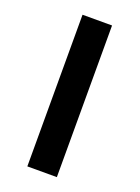

<svg xmlns="http://www.w3.org/2000/svg" viewBox="-111 -597 472 649"><g transform="rotate(20 124.5 -272.5)"><path d="M71.4 0V-545.5H177.6V0Z"/></g></svg>

Font: Inter Zeller Medium
Style: Regular
Weight: 500
Designer: Rasmus Andersson; Joe Bland
Foundry: zeller
Version: Version 3.015;git-dec3a8cb1